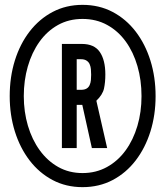

<svg xmlns="http://www.w3.org/2000/svg" viewBox="-20 -763 681 791"><path d="M320 8Q252 8 196.8 -21.2Q141.5 -50.5 102 -102Q62.5 -153.5 41.2 -221.5Q20 -289.5 20 -367Q20 -445.5 41.2 -513.8Q62.5 -582 102.2 -633.5Q142 -685 197.2 -714Q252.5 -743 320 -743Q388.5 -743 444 -713.8Q499.5 -684.5 539 -633Q578.5 -581.5 599.8 -513.2Q621 -445 621 -367Q621 -289.5 599.8 -221.5Q578.5 -153.5 539 -102Q499.5 -50.5 444 -21.2Q388.5 8 320 8ZM320 -50Q375.5 -50 420.5 -74.8Q465.5 -99.5 497.2 -143Q529 -186.5 546 -244Q563 -301.5 563 -367Q563 -433 546.2 -490.8Q529.5 -548.5 498 -592Q466.5 -635.5 421.5 -660.2Q376.5 -685 320 -685Q263.5 -685 218.8 -660Q174 -635 142.5 -590.8Q111 -546.5 94.5 -489Q78 -431.5 78 -367Q78 -302.5 95 -245Q112 -187.5 143.8 -143.8Q175.5 -100 220 -75Q264.5 -50 320 -50ZM235 -153V-582H317Q368.5 -582 391.2 -548.8Q414 -515.5 414 -456Q414 -424 408.5 -398.5Q403 -373 377 -348L421.5 -153H358.5L319 -331H296V-153ZM296 -393H314.5Q341 -393 349.5 -413Q353.5 -422 354.5 -433Q355.5 -444 355.5 -455Q355.5 -466.5 354.5 -477.8Q353.5 -489 349.5 -498Q346 -507 337 -513Q328 -519 314.5 -519H296Z"/></svg>

Font: League Gothic Condensed
Style: Regular
Weight: 400
Width: 3
Designer: The League of Moveable Type
Version: Version 2.001